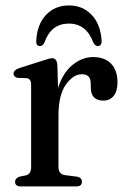

<svg xmlns="http://www.w3.org/2000/svg" viewBox="-20 -668 452 688"><path d="M185.5 -435.5 188 -353Q205.5 -407.5 240 -435.5Q274.5 -463.5 314 -463.5Q355 -463.5 378 -439.8Q401 -416 401 -373.5Q401 -340.5 387 -324Q373 -307.5 351 -307.5Q305.5 -307.5 305.5 -354L305 -369.5Q305 -402 273.5 -402Q242 -402 215.8 -364.5Q189.5 -327 189.5 -253V-69.5Q189.5 -44 212.5 -40.5L255.5 -35Q273.5 -32 273.5 -16.5Q273.5 0 253 0H54.5Q34 0 34 -17Q34 -28.5 49.5 -35L72.5 -39.5Q91.5 -44.5 91.5 -68.5V-365Q91.5 -385 76 -388L43 -389Q28.5 -392.5 28.5 -404Q28.5 -416.5 47.5 -423.5L132.5 -450.5Q158.5 -459.5 166.5 -459.5Q183.5 -459.5 185.5 -435.5ZM227 -583.5Q196 -583.5 174.2 -567.5Q152.5 -551.5 139 -515.5Q133 -503 123.5 -503Q108 -503 110 -523.5Q113.5 -582 145.5 -615.2Q177.5 -648.5 227 -648.5Q276 -648.5 308 -615.2Q340 -582 344 -523.5Q345.5 -503 330 -503Q321 -503 314.5 -515.5Q289 -583.5 227 -583.5Z"/></svg>

Font: Fraunces 72pt S050
Style: Regular
Weight: 400
Version: Version 1.000; ttfautohint (v1.8.3)